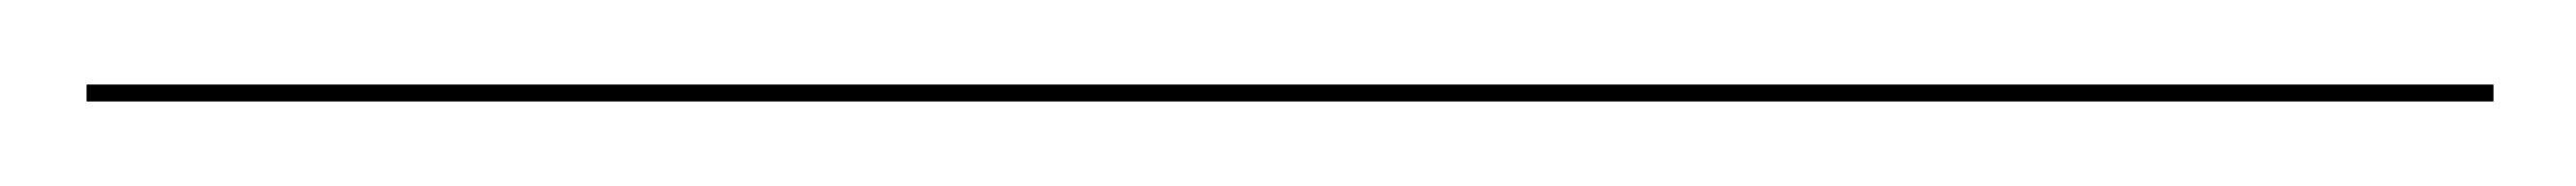

<svg xmlns="http://www.w3.org/2000/svg" viewBox="-26 128 610 44"><path d="M-5.5 148V152H564.5V148Z"/></svg>

Font: Bodoni* 36pt Fatface
Style: Regular
Weight: 900
Version: Version 2.3